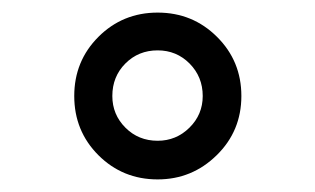

<svg xmlns="http://www.w3.org/2000/svg" viewBox="-20 -780 505 308"><path d="M232.9 -492.2Q176.8 -492.2 137.9 -531Q99.1 -569.8 99.1 -626Q99.1 -682.1 137.9 -720.9Q176.8 -759.8 232.9 -759.8Q289.1 -759.8 328.1 -720.9Q367.2 -682.1 367.2 -626Q367.2 -569.8 327.6 -531Q288.1 -492.2 232.9 -492.2ZM232.9 -554.2Q262.7 -554.2 283.9 -575.2Q305.2 -596.2 305.2 -626Q305.2 -656.7 284.2 -678Q263.2 -699.2 232.9 -699.2Q202.1 -699.2 181.2 -678.2Q160.2 -657.2 160.2 -626Q160.2 -596.2 181.2 -575.2Q202.1 -554.2 232.9 -554.2Z"/></svg>

Font: Oakes Grotesk
Style: SemiBold
Weight: 600
Designer: Samuel Oakes
Foundry: Samuel Oakes
Version: Version 1.0 | wf-rip DC20170320